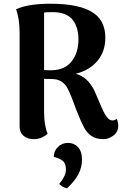

<svg xmlns="http://www.w3.org/2000/svg" viewBox="-20 -731 666 1028"><path d="M613 -59Q613 -24 587 -5Q561 14 534 14Q495 14 470.5 -2.5Q446 -19 430.5 -47.5Q415 -76 393 -131L362 -213Q349 -246 338 -264.5Q327 -283 307 -295.5Q287 -308 254 -308L216 -309V-134Q216 -59 235 -15Q224 -4 204.5 5Q185 14 160 14Q127 14 106 -4Q85 -22 85 -53V-555Q85 -631 66 -681Q128 -711 251 -711Q397 -711 470.5 -668Q544 -625 544 -529Q544 -456 502 -405.5Q460 -355 386 -336Q420 -326 442.5 -305Q465 -284 483 -251L525 -154Q540 -119 553 -103Q566 -87 581 -86Q595 -86 605 -95Q613 -76 613 -59ZM260 -355Q328 -357 364 -403Q400 -449 400 -520Q400 -588 367 -627Q334 -666 261 -666Q228 -666 216 -664V-356Q244 -354 260 -355ZM297 254Q315 232 324 213.5Q333 195 333 176Q333 143 315 129.5Q297 116 268 109Q268 78 290 56Q312 34 344 34Q376 34 397.5 56.5Q419 79 419 125Q419 164 400 201Q381 238 339 277Q316 273 297 254Z"/></svg>

Font: Arima Madurai Black
Style: Regular
Weight: 900
Designer: Joana Correia and Natanael Gama
Foundry: NDISCOVER
Version: Version 1.019